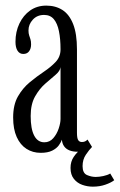

<svg xmlns="http://www.w3.org/2000/svg" viewBox="-20 -548 437 701"><path d="M128.5 10Q99.5 10 76.8 -4.5Q54 -19 41 -47.8Q28 -76.5 28 -119Q28 -165.5 45.5 -196Q63 -226.5 88.8 -247.8Q114.5 -269 140.2 -286.2Q166 -303.5 183.5 -322.2Q201 -341 201 -367.5Q201 -406 195.2 -434.2Q189.5 -462.5 176.5 -478Q163.5 -493.5 141 -493.5Q115.5 -493.5 99.8 -476.2Q84 -459 84 -437Q84 -426 86.5 -418.8Q89 -411.5 91.2 -404.5Q93.5 -397.5 93.5 -386Q93.5 -370.5 86.2 -360.8Q79 -351 65 -351Q51.5 -351 44 -362.8Q36.5 -374.5 36.5 -395.5Q36.5 -432 50.8 -462Q65 -492 90.2 -509.8Q115.5 -527.5 149 -527.5Q183 -527.5 208 -511.5Q233 -495.5 247 -460.2Q261 -425 261 -367.5V-63.5Q261 -43.5 265.5 -36.5Q270 -29.5 279 -29.5Q287 -29.5 292 -32.5Q297 -35.5 299.5 -38.5L316 -11.5Q310 -5 295.8 0.5Q281.5 6 263 6Q246 6 233.5 1Q221 -4 214 -14Q207 -24 206 -38Q203 -29 194.8 -17.5Q186.5 -6 170.5 2Q154.5 10 128.5 10ZM142 -28.5Q161.5 -28.5 174.5 -43.5Q187.5 -58.5 194.2 -78.5Q201 -98.5 201 -114V-303Q199.5 -289 183 -275Q166.5 -261 145.2 -242.5Q124 -224 108 -195.8Q92 -167.5 92 -124.5Q92 -77.5 104.8 -53Q117.5 -28.5 142 -28.5ZM319 133.5Q299.5 133.5 280.8 127Q262 120.5 249.8 105.2Q237.5 90 237.5 65Q237.5 42 249 25Q260.5 8 276 -3.8Q291.5 -15.5 303 -21.5L316 -11.5Q305.5 -1 293.5 16.8Q281.5 34.5 281.5 58.5Q281.5 84 297.5 91Q313.5 98 329.5 98Q341.5 98 357 94.8Q372.5 91.5 382.5 85.5L397 110Q385.5 119 364.8 126.2Q344 133.5 319 133.5Z"/></svg>

Font: Imbue Light
Style: Regular
Weight: 300
Designer: Tyler Finck
Foundry: Etcetera Type Company
Version: Version 1.102